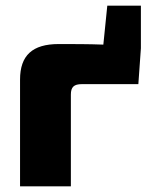

<svg xmlns="http://www.w3.org/2000/svg" viewBox="-20 -660 528 680"><path d="M360 -640 346 -502C293 -504 239 -504 188 -504C95 -504 51 -464 51 -378V0H231V-325C231 -352 242 -362 270 -362H470L479 -489V-640Z"/></svg>

Font: Exo 2 Extra Bold
Style: Regular
Weight: 800
Designer: Natanael Gama
Version: Version 1.001;PS 001.001;hotconv 1.0.88;makeotf.lib2.5.64775